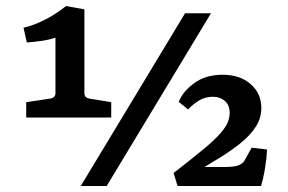

<svg xmlns="http://www.w3.org/2000/svg" viewBox="-20 -617 956 637"><path d="M260 -308Q260 -293 276 -290L349 -278V-227H67V-278L147 -290Q164 -293 164 -308V-492Q143 -485 118.5 -481.5Q94 -478 69 -476L58 -525Q93 -533 130 -552Q167 -571 199 -597L260 -586ZM248 0 594 -573H680L334 0ZM556 -43Q619 -92 660.5 -126.5Q702 -161 722 -188Q742 -215 742 -242Q742 -268 726 -282Q710 -296 686 -296Q661 -296 641 -284Q621 -272 604 -254L573 -279Q586 -313 624 -341Q662 -369 719 -369Q776 -369 811.5 -338Q847 -307 847 -259Q847 -226 829.5 -198Q812 -170 781 -144.5Q750 -119 709.5 -94Q669 -69 624 -42L617 -63H725Q760 -63 773.5 -69.5Q787 -76 791 -84L815 -127L866 -121Q865 -95 859.5 -60.5Q854 -26 846 0H569Z"/></svg>

Font: Rasa
Style: Bold
Weight: 700
Designer: Anna Giedrys (Yrsa+Rasa design), David Brezina (Yrsa art-direction, Rasa art-direction, design)
Foundry: Rosetta Type Foundry
Version: Version 2.004